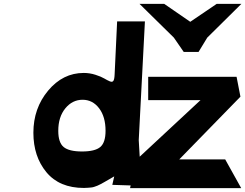

<svg xmlns="http://www.w3.org/2000/svg" viewBox="-20 -961 1271 995"><path d="M932 -692 881 -766 703 -941H831L966 -848L1103 -941H1231L1054 -766L1009 -692ZM909 -135H1147L1230 14H654L657 0L562 -3L572 -47Q562 -41 544.5 -31Q527 -21 521 -17.5Q515 -14 503 -7.5Q491 -1 485.5 1Q480 3 470.5 6.5Q461 10 453.5 10.5Q446 11 436.5 12Q427 13 415 13Q288 13 220.5 -68.5Q153 -150 153 -273Q153 -400 229.5 -491.5Q306 -583 414 -583Q445 -583 474.5 -573.5Q504 -564 520 -554.5Q536 -545 549 -539.5Q562 -534 567.5 -542Q573 -550 574 -575L587 -850H731L699 -235L704 -149L1019 -442H748V-563H1206L1226 -460ZM527 -283Q527 -356 493.5 -400Q460 -444 408 -444Q355 -444 318.5 -399.5Q282 -355 282 -283Q282 -222 310 -199Q338 -176 405 -176Q472 -176 499.5 -199Q527 -222 527 -283Z"/></svg>

Font: OpenDyslexic
Style: Bold
Weight: 800
Designer: Abbie Gonzalez
Version: Version 0.920;hotconv 1.0.109;makeotfexe 2.5.65596